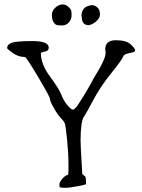

<svg xmlns="http://www.w3.org/2000/svg" viewBox="-20 -851 655 883"><path d="M306.6 -804.2Q309.1 -799.3 309.1 -785.2Q309.1 -785.2 309.1 -780.3Q309.1 -761.7 296.6 -747.8Q284.2 -733.9 264.6 -733.9Q245.1 -733.9 238 -737.3Q231 -740.7 224.9 -751.7Q218.8 -762.7 218.8 -782.5Q218.8 -802.2 235.1 -816.4Q251.5 -830.6 267.1 -830.6Q282.7 -830.6 293.7 -820.3Q304.7 -810.1 306.6 -804.2ZM387.2 -735.4Q356 -735.4 356 -774.4Q356 -775.4 354.5 -774.9Q354.5 -813 384.3 -823.2Q397 -827.6 402.8 -827.6Q402.8 -827.6 404.3 -827.1Q410.6 -827.1 417 -824.2Q439 -812.5 439 -790.5Q439 -789.6 439.5 -789.6Q439.5 -788.6 439.5 -788.1Q439.5 -787.6 439.5 -786.9Q439.5 -786.1 439.5 -785.4Q439.5 -784.7 439.5 -783.9Q439.5 -783.2 439.5 -782.2Q439.5 -767.6 421.9 -752.4Q402.8 -736.3 387.2 -735.4ZM463.9 -625Q464.8 -666 512.7 -666Q560.5 -666 581.1 -647Q601.6 -627.9 601.6 -619.6Q601.6 -611.3 575.7 -606.9Q549.8 -602.5 545.9 -589.8Q542 -577.1 490.7 -513.2Q439.5 -449.2 408.2 -389.6Q377 -330.1 366.2 -314.5Q350.6 -292 350.6 -205.1Q350.6 -183.6 354.5 -117.7Q358.4 -51.8 358.4 -50.8Q372.1 -40 373.5 -36.6Q375 -33.2 376 -4.9Q376 -2 337.4 5.4Q298.8 12.7 279.3 12.7Q259.8 12.7 256.3 10.3Q252.9 7.8 252.9 -2.4Q252.9 -12.7 267.1 -29.3Q281.2 -45.9 291 -45.9Q294.9 -46.9 294.9 -68.4V-95.7Q294.9 -144.5 288.6 -207.5Q282.2 -270.5 278.8 -281.2Q275.4 -292 260.3 -307.6Q245.1 -323.2 227.5 -354.5Q210 -385.7 210 -395.5Q210 -405.3 155.3 -497.1Q100.6 -588.9 94.7 -588.9Q64.5 -588.9 38.6 -607.4Q12.7 -626 12.7 -629.9Q12.7 -646.5 33.7 -654.3Q54.7 -662.1 129.4 -662.1Q204.1 -662.1 204.1 -631.8Q204.1 -618.2 189.5 -614.3Q168.9 -611.3 168 -606.4V-605.5Q168 -555.7 210 -499Q252 -442.4 262.2 -415Q272.5 -387.7 290 -367.2Q307.6 -346.7 314.5 -346.7H315.4Q322.3 -347.7 335 -363.3Q384.8 -439.5 412.1 -493.2Q465.8 -578.1 465.8 -608.4Z"/></svg>

Font: Drukaatie burti
Style: Light
Weight: 300
Version: Version 0.14